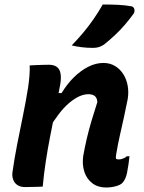

<svg xmlns="http://www.w3.org/2000/svg" viewBox="-20 -829 640 854"><path d="M112 -538Q127 -539 141.5 -539.5Q156 -540 169.5 -540.5Q183 -541 197 -541Q219 -541 232 -532Q245 -523 249 -503.5Q253 -484 248 -454Q237 -394 225.5 -336Q214 -278 203 -222Q192 -166 183.5 -110Q175 -54 170 1Q157 2 144.5 2Q132 2 119 2.5Q106 3 92 3Q74 3 62.5 -3Q51 -9 44.5 -18.5Q38 -28 36 -39Q34 -50 35 -60Q44 -124 56.5 -187.5Q69 -251 82 -314Q95 -377 105 -440Q109 -467 111 -492.5Q113 -518 112 -538ZM440 -549Q469 -549 491.5 -535.5Q514 -522 528.5 -499Q543 -476 548 -447.5Q553 -419 548 -388Q540 -347 531 -306.5Q522 -266 513 -226Q504 -186 497 -144Q496 -138 495.5 -132.5Q495 -127 496 -123Q499 -121 502 -120.5Q505 -120 509 -120Q515 -120 520.5 -121.5Q526 -123 532.5 -126Q539 -129 544 -134H556Q554 -116 551.5 -98Q549 -80 545 -60Q542 -45 536.5 -33.5Q531 -22 524 -15Q515 -6 494.5 -0.5Q474 5 451 5Q415 5 390 -14.5Q365 -34 355 -65.5Q345 -97 350 -134Q357 -174 366 -212.5Q375 -251 387 -291.5Q399 -332 413 -375Q412 -393 402 -401.5Q392 -410 373 -410Q353 -410 331.5 -400Q310 -390 287 -370.5Q264 -351 241.5 -321.5Q219 -292 196 -254L219 -415H254Q278 -455 308.5 -485Q339 -515 372.5 -532Q406 -549 440 -549ZM437 -809Q475 -809 505.5 -807.5Q536 -806 565 -801Q575 -798 577.5 -788.5Q580 -779 575 -769Q556 -743 535.5 -719Q515 -695 492 -673.5Q469 -652 443 -631Q431 -623 419.5 -619.5Q408 -616 393 -616Q368 -616 343.5 -619Q319 -622 299 -627Q327 -656 350.5 -684Q374 -712 395.5 -743Q417 -774 437 -809Z"/></svg>

Font: Rec Mono Semicasual
Style: Bold Italic
Weight: 700
Italic angle: -10°
Version: Version 1.085; ttfautohint (v1.8.4.7-5d5b)